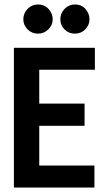

<svg xmlns="http://www.w3.org/2000/svg" viewBox="-20 -836 478 856"><path d="M42 0V-623H403V-525H155V-374H357V-275H155V-98H401V0ZM149 -686Q122 -686 103 -705Q84 -724 84 -750Q84 -777 103 -796.5Q122 -816 149 -816Q179 -816 197 -795.5Q215 -775 215 -750Q215 -724 195.5 -705Q176 -686 149 -686ZM314 -686Q287 -686 268 -704.5Q249 -723 249 -750Q249 -777 268 -796.5Q287 -816 314 -816Q344 -816 361.5 -795.5Q379 -775 379 -750Q379 -724 360 -705Q341 -686 314 -686Z"/></svg>

Font: Inconsolata SemiCondensed ExtraBold
Style: Regular
Weight: 800
Width: 4
Monospace: yes
Designer: Raph Levien, Cyreal, Brenton Simpson
Foundry: Raph Levien, Cyreal, Google
Version: Version 3.100; ttfautohint (v1.8.4.7-5d5b)